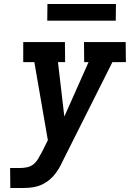

<svg xmlns="http://www.w3.org/2000/svg" viewBox="-20 -947 654 967"><path d="M84 0H32L31 -101H84Q100 -101 118 -105Q136 -109 150 -121Q164 -133 173 -149Q182 -165 191 -181L221 -241L153 -634H97V-735H307L308 -634H272L304 -360L426 -634H404L403 -735H613L614 -634H546L296 -136Q287 -116 275 -96Q263 -76 247.5 -59Q232 -42 212 -29Q192 -16 170.5 -9.5Q149 -3 127.5 -1.5Q106 0 84 0ZM218 -843 219 -927H564L563 -843Z"/></svg>

Font: Iosevka HT Extended
Style: Bold Italic
Weight: 700
Width: 7
Italic angle: -9°
Monospace: yes
Designer: Belleve Invis
Foundry: Belleve Invis
Version: Version 32.3.0; ttfautohint (v1.8.4)